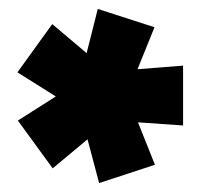

<svg xmlns="http://www.w3.org/2000/svg" viewBox="-20 -750 455 430"><path d="M390 -469 289 -476 327 -381 202 -340 176 -438 98 -373 20 -480 105 -534 19 -588 97 -696 174 -631 199 -730 326 -689 288 -595 390 -603Z"/></svg>

Font: Titillium Web Black
Style: Regular
Weight: 900
Version: Version 1.002;PS 35.000;hotconv 1.0.70;makeotf.lib2.5.55311